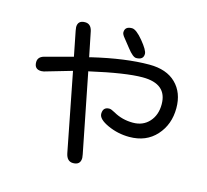

<svg xmlns="http://www.w3.org/2000/svg" viewBox="-120 -954 1240 1149"><g transform="rotate(15 500.0 -379.5)"><path d="M373 -499 469.7 -9.8 472.7 11.7Q472.7 55.7 426.8 55.7Q388.7 55.7 378.9 7.8L284.2 -477.5L116.2 -428.7L100.6 -426.8Q57.6 -426.8 57.6 -470.7Q57.6 -502.9 92.8 -513.7L267.6 -560.5L237.3 -713.9L234.4 -735.4Q234.4 -777.3 279.3 -777.3Q315.4 -777.3 325.2 -735.4L356.4 -581.1L367.2 -584Q569.3 -631.8 716.8 -631.8Q823.2 -631.8 881.3 -574.7Q939.5 -517.6 939.5 -421.9Q939.5 -320.3 877.4 -251.5Q815.4 -182.6 710.9 -182.6Q640.6 -182.6 577.1 -211.4Q513.7 -240.2 513.7 -273.4Q513.7 -315.4 553.7 -315.4Q564.5 -315.4 588.9 -301.8Q643.6 -270.5 710 -270.5Q772.5 -270.5 810.5 -312.5Q848.6 -354.5 848.6 -420.9Q848.6 -547.9 697.3 -547.9Q591.8 -547.9 376 -499ZM559.6 -815.4Q585.9 -815.4 629.9 -762.2Q673.8 -709 673.8 -686.5Q673.8 -649.4 628.9 -649.4Q608.4 -649.4 573.2 -694.8Q538.1 -740.2 533.2 -745.1Q515.6 -765.6 515.6 -778.3Q515.6 -815.4 559.6 -815.4Z"/></g></svg>

Font: MotoyaLMaru
Style: W3 mono
Weight: 400
Version: Version 1.01